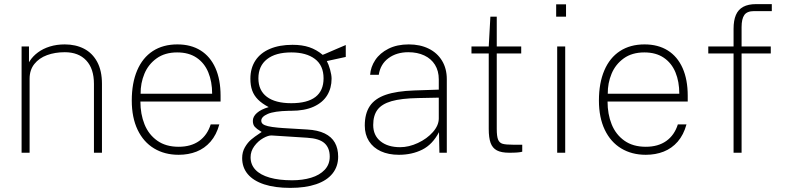

<svg xmlns="http://www.w3.org/2000/svg" viewBox="-20 -743 3844 934"><path d="M85 -517H121V-440L125 -446.5Q140 -470 164.8 -488.2Q189.5 -506.5 222.8 -516.8Q256 -527 295 -527Q348 -527 388.8 -506Q429.5 -485 452.8 -442Q476 -399 476 -335V0H437V-335Q437 -409 399.5 -449Q362 -489 295 -489Q247.5 -489 208.8 -474.8Q170 -460.5 147 -431.5Q124 -402.5 124 -360V0H85Z M849 -29Q909 -29 948.8 -57.2Q988.5 -85.5 1005 -138H1047Q1033 -87 1004.2 -54Q975.5 -21 936 -5.5Q896.5 10 849 10Q781 10 729.5 -21Q678 -52 649.5 -111.5Q621 -171 621 -254Q621 -339 647.2 -400.5Q673.5 -462 723.2 -494.5Q773 -527 843 -527Q909 -527 956 -497.5Q1003 -468 1028 -412Q1053 -356 1053 -277V-249H663Q663 -188 683 -138.2Q703 -88.5 744.8 -58.8Q786.5 -29 849 -29ZM1012 -287Q1012 -346 993.2 -391.2Q974.5 -436.5 936.5 -462.2Q898.5 -488 842 -488Q782 -488 741.8 -459Q701.5 -430 682.5 -384.2Q663.5 -338.5 664 -287Z M1158 26Q1158 -3.5 1171.5 -26.8Q1185 -50 1202 -64.2Q1219 -78.5 1240.5 -92.5L1253 -101Q1251.5 -102 1250 -103Q1248.5 -104 1247 -105Q1229 -115.5 1219.5 -126Q1210 -136.5 1210 -155Q1210 -176 1229.8 -193.5Q1249.5 -211 1287 -222Q1254 -239.5 1234.8 -259Q1215.5 -278.5 1206.8 -302.8Q1198 -327 1198 -360Q1198 -411 1222.2 -448.2Q1246.5 -485.5 1292.8 -505.2Q1339 -525 1403 -525Q1450 -525 1484.8 -513.2Q1519.5 -501.5 1550 -476Q1551.5 -477 1554 -478Q1556.5 -479 1559.5 -480Q1585 -491 1615 -504Q1645 -517 1662 -524V-466L1570 -446Q1578.5 -430 1585.8 -404.2Q1593 -378.5 1593 -360Q1593 -315 1571.8 -279.8Q1550.5 -244.5 1506.2 -224.2Q1462 -204 1396 -204Q1393 -204 1390.5 -204Q1388 -204 1385 -204Q1314 -202.5 1282.5 -188.8Q1251 -175 1251 -156Q1251 -146 1258.5 -139.8Q1266 -133.5 1283.5 -129.2Q1301 -125 1332.5 -122L1358 -120L1416.5 -116.5Q1430 -115.5 1444.8 -114.8Q1459.5 -114 1475 -113Q1526 -110 1559.5 -93.8Q1593 -77.5 1609 -49Q1625 -20.5 1625 19Q1625 67 1597.5 101.2Q1570 135.5 1517.8 153.2Q1465.5 171 1392 171Q1317.5 171 1265 153.8Q1212.5 136.5 1185.2 104Q1158 71.5 1158 26ZM1584 19Q1584 -23.5 1558.5 -46.5Q1533 -69.5 1474 -73L1302 -84Q1285.5 -85 1260.5 -71Q1235.5 -57 1217.2 -32.2Q1199 -7.5 1199 22Q1199 58 1222.8 83Q1246.5 108 1291.8 121Q1337 134 1401 134Q1452 134 1493.5 121.5Q1535 109 1559.5 83Q1584 57 1584 19ZM1554 -362Q1554 -424.5 1512 -456.2Q1470 -488 1397 -488Q1320.5 -488 1278.8 -455Q1237 -422 1237 -362Q1237 -303 1278.2 -272Q1319.5 -241 1397 -241Q1475.5 -241 1514.8 -271.5Q1554 -302 1554 -362Z M1754.5 -132Q1754.5 -190.5 1779 -227Q1803.5 -263.5 1856.2 -281.8Q1909 -300 1995.5 -303L2114.5 -307V-357Q2114.5 -398 2096 -427.8Q2077.5 -457.5 2044 -473.2Q2010.5 -489 1966.5 -489Q1909 -489 1869.8 -460Q1830.5 -431 1822.5 -379H1780.5Q1783 -417 1805.5 -451Q1828 -485 1869.8 -506Q1911.5 -527 1968.5 -527Q2023.5 -527 2065.2 -506.5Q2107 -486 2130.2 -447.8Q2153.5 -409.5 2153.5 -358V0H2117.5L2115.5 -100Q2084 -40 2034 -15Q1984 10 1920.5 10Q1870 10 1832.5 -7.2Q1795 -24.5 1774.8 -56.5Q1754.5 -88.5 1754.5 -132ZM2114.5 -167V-268L2014.5 -266Q1932 -264.5 1884.5 -250.8Q1837 -237 1816.2 -209Q1795.5 -181 1795.5 -135Q1795.5 -84.5 1831 -55.8Q1866.5 -27 1926.5 -27Q1969 -27 2013 -47.5Q2057 -68 2085.8 -100.5Q2114.5 -133 2114.5 -167Z M2396.5 -483V-116Q2396.5 -79.5 2403 -63.8Q2409.5 -48 2425 -43.5Q2440.5 -39 2476.5 -39H2520.5V-5Q2504.5 0 2457.5 0Q2418.5 0 2397 -11.5Q2375.5 -23 2366.5 -48Q2357.5 -73 2357.5 -116V-483H2273.5V-517H2357.5L2365.5 -662H2396.5V-517H2515.5V-483Z M2729.5 0H2690.5V-517H2729.5ZM2733.5 -662H2685.5V-722H2733.5Z M3121.5 -29Q3181.5 -29 3221.2 -57.2Q3261 -85.5 3277.5 -138H3319.5Q3305.5 -87 3276.8 -54Q3248 -21 3208.5 -5.5Q3169 10 3121.5 10Q3053.5 10 3002 -21Q2950.5 -52 2922 -111.5Q2893.5 -171 2893.5 -254Q2893.5 -339 2919.8 -400.5Q2946 -462 2995.8 -494.5Q3045.5 -527 3115.5 -527Q3181.5 -527 3228.5 -497.5Q3275.5 -468 3300.5 -412Q3325.5 -356 3325.5 -277V-249H2935.5Q2935.5 -188 2955.5 -138.2Q2975.5 -88.5 3017.2 -58.8Q3059 -29 3121.5 -29ZM3284.5 -287Q3284.5 -346 3265.8 -391.2Q3247 -436.5 3209 -462.2Q3171 -488 3114.5 -488Q3054.5 -488 3014.2 -459Q2974 -430 2955 -384.2Q2936 -338.5 2936.5 -287Z M3729.5 -483H3587.5V0H3548.5V-483H3425.5V-517H3548.5V-603Q3548.5 -643.5 3559.8 -670Q3571 -696.5 3595.5 -709.8Q3620 -723 3658.5 -723H3734.5V-689H3648.5Q3614 -689 3600.8 -670Q3587.5 -651 3587.5 -611V-517H3729.5Z"/></svg>

Font: Public Sans VF
Style: Regular
Weight: 400
Designer: Pablo Impallari, Rodrigo Fuenzalida (Modified by Dan O. Williams and USWDS)
Version: Version 1.003